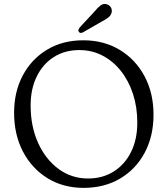

<svg xmlns="http://www.w3.org/2000/svg" viewBox="-20 -915 832 953"><path d="M393.5 -715Q496 -715 574.8 -667.2Q653.5 -619.5 697.8 -536Q742 -452.5 742 -345.5Q742 -239 698.2 -157Q654.5 -75 576.2 -28.8Q498 17.5 395 17.5Q293.5 17.5 215.8 -30.5Q138 -78.5 94 -162.5Q50 -246.5 50 -355Q50 -459.5 93.2 -540.8Q136.5 -622 213.8 -668.5Q291 -715 393.5 -715ZM661.5 -306.5Q661.5 -383.5 640 -449Q618.5 -514.5 579.8 -563.2Q541 -612 488.5 -639.2Q436 -666.5 373.5 -666.5Q301.5 -666.5 247 -631.8Q192.5 -597 162.2 -535Q132 -473 132 -392Q132 -287.5 169.2 -205.5Q206.5 -123.5 271 -76.2Q335.5 -29 417 -29Q489.5 -29 544.5 -63.8Q599.5 -98.5 630.5 -160.8Q661.5 -223 661.5 -306.5ZM447.5 -856Q464.5 -877 479 -888Q493.5 -899 511 -893.5Q525.5 -888.5 531.5 -876.2Q537.5 -864 533.5 -851Q529.5 -837.5 517.5 -828Q505.5 -818.5 487.5 -809.5L391 -754Q378.5 -748 371.5 -756.5Q367.5 -761.5 369.5 -767Q371.5 -772.5 375 -778Z"/></svg>

Font: Fraunces 9pt S100 Light
Style: Regular
Weight: 300
Version: Version 1.000; ttfautohint (v1.8.3)